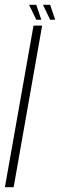

<svg xmlns="http://www.w3.org/2000/svg" viewBox="-40 -782 250 802"><path d="M-19.5 0H17L136 -675H100ZM169.5 -699.5H190.5L169.5 -762H139.5ZM111.5 -699.5H132.5L111.5 -762H81.5Z"/></svg>

Font: Anybody ExtraCondensed ExtraLight
Style: Italic
Weight: 250
Width: 2
Italic angle: -10°
Version: Version 1.113;gftools[0.9.25]